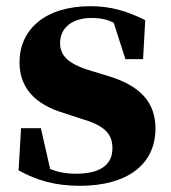

<svg xmlns="http://www.w3.org/2000/svg" viewBox="-20 -583 552 620"><path d="M238 17C390 17 482 -51 482 -168C482 -250 436 -305 331 -337L272 -355C194 -378 174 -408 174 -444C174 -494 214 -525 276 -525C305 -525 326 -520 347 -510L385 -392H442L449 -518C390 -547 339 -563 272 -563C125 -563 43 -487 43 -382C43 -297 96 -245 186 -218L244 -199C324 -176 343 -146 343 -104C343 -49 301 -22 225 -22C193 -22 168 -27 142 -37L112 -169H48L40 -33C99 0 160 17 238 17Z"/></svg>

Font: Noto Serif CJK SC Black
Style: Regular
Weight: 900
Designer: Ryoko NISHIZUKA 西塚涼子 (kana & ideographs); Frank Grießhammer (Latin, Greek & Cyrillic); Wenlong ZHANG 张文龙 (bopomofo); San
Foundry: Adobe
Version: Version 2.001;hotconv 1.1.0;makeotfexe 2.6.0